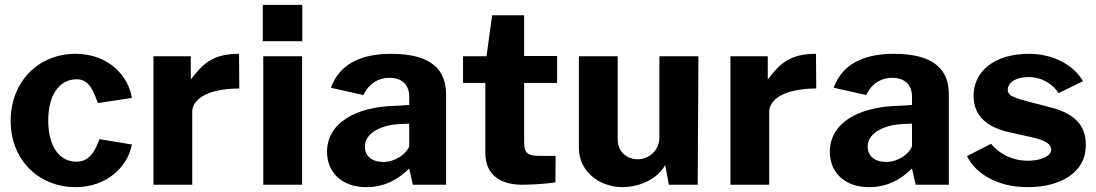

<svg xmlns="http://www.w3.org/2000/svg" viewBox="-20 -762 4521 792"><path d="M292 -540C140 -540 24 -427 24 -263C24 -100 142 10 292 10C422 10 508 -76 524 -166L390 -188C375 -146 352 -95 296 -95C221 -95 179 -163 179 -265C179 -368 223 -435 297 -435C351 -435 367 -380 384 -337L524 -358C510 -450 426 -540 292 -540Z M613 0H773V-301C773 -345 822 -396 967 -397L966 -540C862 -540 819 -503 767 -434V-530H613Z M1227 -742H1064V-592H1227ZM1226 -530H1066V0H1226Z M1491 10C1565 10 1622 -21 1668 -67L1683 0H1820V-373C1820 -474 1760 -540 1593 -540C1467 -540 1379 -496 1345 -400L1479 -370C1505 -423 1546 -441 1586 -441C1639 -441 1668 -412 1668 -363V-329L1621 -326C1438 -323 1329 -249 1329 -136C1329 -51 1390 10 1491 10ZM1561 -94C1514 -94 1485 -119 1485 -157C1485 -218 1562 -247 1625 -250L1668 -252V-158C1656 -127 1611 -94 1561 -94Z M2278 -420V-531H2142V-699H2010L1987 -530H1890V-420H1982V-130C1982 -44 2041 0 2133 0C2152 0 2227 -2 2271 -10L2272 -119H2210C2153 -119 2142 -130 2142 -181V-420Z M2610 -105C2564 -105 2528 -139 2528 -186V-530H2368V-152C2368 -50 2458 10 2548 10C2607 10 2687 -16 2724 -81L2739 0H2858L2861 -530H2700V-195C2700 -147 2663 -105 2610 -105Z M2993 0H3153V-301C3153 -345 3202 -396 3347 -397L3346 -540C3242 -540 3199 -503 3147 -434V-530H2993Z M3565 10C3639 10 3696 -21 3742 -67L3757 0H3894V-373C3894 -474 3834 -540 3667 -540C3541 -540 3453 -496 3419 -400L3553 -370C3579 -423 3620 -441 3660 -441C3713 -441 3742 -412 3742 -363V-329L3695 -326C3512 -323 3403 -249 3403 -136C3403 -51 3464 10 3565 10ZM3635 -94C3588 -94 3559 -119 3559 -157C3559 -218 3636 -247 3699 -250L3742 -252V-158C3730 -127 3685 -94 3635 -94Z M4219 10C4360 10 4459 -54 4459 -162C4459 -225 4436 -289 4310 -320L4214 -345C4154 -361 4137 -371 4137 -391C4137 -424 4174 -444 4222 -444C4282 -444 4323 -413 4347 -378L4447 -427C4414 -488 4331 -540 4224 -540C4080 -540 3995 -466 3996 -365C3997 -285 4049 -236 4150 -215L4235 -196C4281 -186 4316 -172 4316 -145C4316 -114 4266 -99 4220 -99C4148 -99 4096 -134 4068 -169L3969 -118C4004 -46 4094 10 4219 10Z"/></svg>

Font: 18Franklin
Style: Bold
Weight: 700
Designer: Pablo Impallari, Rodrigo Fuenzalida (Modified by Dan O. Williams)
Version: Version 0.025;PS 000.025;hotconv 1.0.88;makeotf.lib2.5.64775